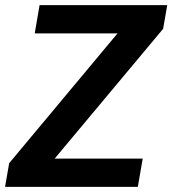

<svg xmlns="http://www.w3.org/2000/svg" viewBox="-32 -732 675 752"><path d="M507.8 0H-12.2L3.9 -92.8L428.2 -601.1H104L123 -711.9H623L606.9 -619.1L182.1 -110.8H526.9Z"/></svg>

Font: Creato Display
Style: Bold Italic
Weight: 700
Italic angle: -10°
Version: Version 1.000